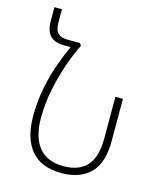

<svg xmlns="http://www.w3.org/2000/svg" viewBox="-115 -841 771 933"><g transform="rotate(15 270.5 -375.0)"><path d="M284 10Q180 10 129.5 -51Q79 -112 79 -223Q79 -297 92.5 -364.5Q106 -432 126.5 -489.5Q147 -547 168 -593H137Q90 -593 66 -616Q42 -639 42 -694V-760H80V-695Q80 -655 96 -639.5Q112 -624 146 -624H207L215 -612Q192 -567 170 -504.5Q148 -442 133 -369.5Q118 -297 118 -223Q118 -128 159.5 -76.5Q201 -25 284 -25Q360 -25 400.5 -68Q441 -111 441 -207V-416H479V-204Q479 -91 426.5 -40.5Q374 10 284 10Z"/></g></svg>

Font: Noto Sans Armenian SemiCondensed ExtraLight
Style: Regular
Weight: 200
Width: 4
Designer: Monotype Design Team
Foundry: Monotype Imaging Inc.
Version: Version 2.008; ttfautohint (v1.8.4.7-5d5b)